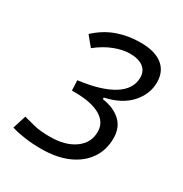

<svg xmlns="http://www.w3.org/2000/svg" viewBox="-166 -829 919 965"><g transform="rotate(30 293.0 -346.5)"><path d="M208 9.8Q153.8 9.8 110.1 3.4Q66.4 -2.9 33.2 -13.2L57.6 -90.8Q85.9 -83 121.8 -74Q157.7 -64.9 214.8 -64.9Q303.2 -64.9 357.2 -103.5Q411.1 -142.1 411.1 -206.5Q411.1 -261.7 359.1 -291.5Q307.1 -321.3 210.9 -321.3H194.8L192.4 -379.9Q323.2 -396.5 391.6 -439.7Q460 -482.9 460 -549.3Q460 -586.9 432.9 -607.7Q405.8 -628.4 354.5 -628.4Q315.4 -628.4 267.1 -610.1Q218.8 -591.8 170.9 -553.7L125 -609.4Q178.2 -658.7 240.5 -680.9Q302.7 -703.1 374.5 -703.1Q457 -703.1 501 -668.7Q544.9 -634.3 544.9 -569.8Q544.9 -502 494.9 -446.5Q444.8 -391.1 351.1 -371.1V-361.8Q418 -352.1 457 -316.2Q496.1 -280.3 496.1 -217.8Q496.1 -148.9 460.4 -97.7Q424.8 -46.4 360.1 -18.3Q295.4 9.8 208 9.8Z"/></g></svg>

Font: Cascadia Code NF SemiLight
Style: Italic
Weight: 350
Italic angle: -10°
Monospace: yes
Designer: Aaron Bell
Foundry: Saja Typeworks
Version: Version 2404.023; ttfautohint (v1.8.4)